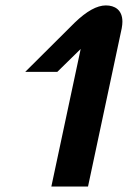

<svg xmlns="http://www.w3.org/2000/svg" viewBox="-20 -678 465 698"><path d="M365 -658.3C332.5 -658.3 295 -637.5 251.7 -595.8L71.7 -416.7H188.3L273.3 -500L166.7 0H300L422.5 -575C424.2 -584.2 425 -592.5 425 -599.2C425 -642.5 396.7 -658.3 365 -658.3Z"/></svg>

Font: BoonHome
Style: Bold Oblique
Weight: 700
Italic angle: -12°
Designer: Sungsit Sawaiwan
Foundry: Sungsit Sawaiwan
Version: Version 0.2